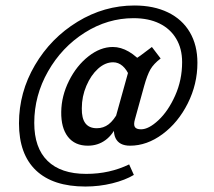

<svg xmlns="http://www.w3.org/2000/svg" viewBox="-20 -559 792 709"><path d="M50.1 -103.6Q50.1 -218.1 109 -318.4Q167.9 -418.7 266.3 -478.7Q364.6 -538.7 476.3 -538.7Q547.9 -538.7 600.5 -513.1Q653.1 -487.5 681 -439.9Q709 -392.3 709 -327.1Q709 -248.2 673.4 -177.3Q637.8 -106.4 580.2 -63.7Q522.5 -21 460.2 -21Q420.1 -21 406.7 -48.9Q393.2 -76.7 409.3 -133.9L464.5 -332.2Q480.8 -340.8 498.6 -353.7Q516.5 -366.5 540.9 -385.5L573.2 -343.1Q547.2 -323.1 535.5 -302.8Q523.7 -282.4 512.3 -241.5L478.3 -118.5Q472.7 -99.2 477.9 -90.3Q483.1 -81.5 500.9 -81.5Q529.2 -81.5 565.2 -115.2Q601.3 -149 626.9 -206.3Q652.5 -263.6 652.5 -329.6Q652.5 -379.5 630.6 -416.1Q608.8 -452.8 568.6 -472.4Q528.5 -491.9 473 -491.9Q377.5 -491.9 292.9 -438.4Q208.3 -384.8 157.4 -295.4Q106.5 -206.1 106.5 -105.3Q106.5 -12.9 155.6 35.1Q204.7 83.1 298.3 83.1Q342.1 83.1 381.3 74.3Q420.5 65.6 456.9 48.1L474.3 86.9Q442.4 106.1 394.4 118Q346.4 129.8 295.4 129.8Q175.6 129.8 112.8 70.1Q50.1 10.3 50.1 -103.6ZM206.1 -145.8Q206.9 -204.9 234.9 -260.8Q262.8 -316.6 306.7 -351Q350.6 -385.5 396.6 -385.5Q426.3 -385.5 455.8 -368.3Q485.4 -351 513.4 -317.7L458.6 -276.6Q448.3 -301.9 432.6 -315.5Q417 -329 397.8 -329Q368.4 -329 342 -305.2Q315.6 -281.3 298.9 -242Q282.1 -202.8 282.1 -159.2Q281.4 -122.3 295.2 -103.9Q309.1 -85.5 337.5 -85.5Q362.1 -85.5 381.1 -100Q400.1 -114.5 417.4 -146.8L414.2 -102.4Q398 -62.8 369.8 -41.9Q341.5 -21 304.4 -21Q256.5 -21 230.9 -53.8Q205.3 -86.6 206.1 -145.8Z"/></svg>

Font: Playfair Micro SmCond SmLight
Style: Regular
Weight: 360
Width: 4
Designer: Claus Eggers Sørensen
Foundry: Claus Eggers Sørensen
Version: Version 2.100;Glyphs 3.2 (3219)